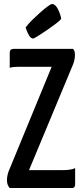

<svg xmlns="http://www.w3.org/2000/svg" viewBox="-20 -946 419 966"><path d="M29 0Q23 -6 19 -16Q15 -26 15 -39Q15 -50 17 -60.5Q19 -71 23 -83L240 -610H75Q64 -610 51 -609Q38 -608 29 -605V-680Q29 -700 48 -700H348Q353 -694 355 -687Q357 -680 357 -668Q357 -647 348 -623L126 -90H294Q312 -90 328.5 -92Q345 -94 358 -100V-19Q358 -10 354.5 -5Q351 0 339 0ZM148 -752Q136 -752 127 -766.5Q118 -781 113.5 -794.5Q109 -808 109 -808Q123 -827 143.5 -847Q164 -867 185 -885.5Q206 -904 221.5 -915Q237 -926 241 -926Q258 -926 271 -901Q284 -876 288 -851Q280 -841 260 -826Q240 -811 217 -795Q194 -779 174.5 -767Q155 -755 148 -752Z"/></svg>

Font: Yanone Kaffeesatz SemiBold
Style: Regular
Weight: 600
Designer: Yanone (Cyrillic: Daniel Pouzeot, Huerta Tipografica, and Cyreal)
Foundry: Yanone
Version: Version 2.003